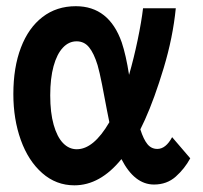

<svg xmlns="http://www.w3.org/2000/svg" viewBox="-20 -576 640 604"><path d="M22 -280Q22 -364 45.8 -426.2Q69.5 -488.5 113.8 -522.5Q158 -556.5 218.5 -556.5Q323 -556.5 363 -442.5Q376.5 -402 386 -340.5Q401 -392.5 413 -450Q425 -507.5 430 -550H533Q524 -458.5 495 -362.2Q466 -266 436 -199.5L421.5 -169Q431.5 -137.5 443.8 -122.5Q456 -107.5 475 -107.5Q501.5 -107.5 521.5 -144.5L578.5 -78Q561 -45.5 533 -20.5Q505 4.5 464.5 4.5Q403 4.5 362 -75.5Q295 7 214 7Q156.5 7 112.8 -31.5Q69 -70 45.5 -135.5Q22 -201 22 -280ZM221.5 -106.5Q274.5 -106.5 324 -191.5L316.5 -229Q309 -270 301 -310.2Q293 -350.5 287 -371Q275.5 -408.5 260.2 -427.2Q245 -446 221 -446Q196.5 -446 177.8 -426Q159 -406 148.5 -367.8Q138 -329.5 138 -276Q138 -221.5 148.8 -183.5Q159.5 -145.5 178.2 -126Q197 -106.5 221.5 -106.5Z"/></svg>

Font: JuliaMono ExtraBold
Style: Regular
Weight: 800
Monospace: yes
Designer: cormullion
Foundry: corm
Version: Version 0.055; ttfautohint (v1.8.4)